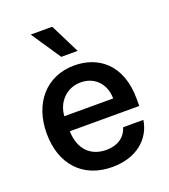

<svg xmlns="http://www.w3.org/2000/svg" viewBox="-143 -884 877 997"><g transform="rotate(-20 295.0 -385.0)"><path d="M307.2 11C440.3 11 525.2 -62.5 540.8 -164.1H428.6C414.1 -113.3 369.7 -83.1 308.2 -83.1C221.2 -83.1 164.4 -138.8 161.6 -239.3H545.5V-277.7C545.5 -471.9 429 -552.6 299.7 -552.6C145.6 -552.6 44.7 -437.5 44.7 -269.2C44.7 -99.1 144.2 11 307.2 11ZM142.4 -780.5 252.1 -617.5H342.7L261.4 -780.5ZM161.6 -322.4C165.8 -396 219.8 -458.5 301.1 -458.5C379.3 -458.5 431.1 -400.9 431.5 -322.4Z"/></g></svg>

Font: Magic Ui Pro Semi Bold
Style: Regular
Weight: 600
Designer: Stefan Endress, Andreas Faust
Version: Version 1.000;FEAKit 1.0